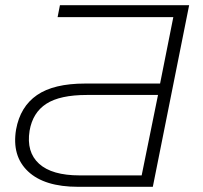

<svg xmlns="http://www.w3.org/2000/svg" viewBox="-20 -720 783 740"><path d="M281 0Q151 0 88 -59.5Q25 -119 42 -221Q58 -309 122.5 -353.5Q187 -398 308 -398H597L648 -654H202L211 -700H709L569 0ZM287 -44H526L589 -354H315Q211 -354 158.5 -320Q106 -286 94 -216Q81 -134 130.5 -89Q180 -44 287 -44Z"/></svg>

Font: Montserrat Light
Style: Italic
Weight: 300
Italic angle: -11.3°
Designer: Julieta Ulanovsky
Foundry: Julieta Ulanovsky
Version: Version 9.000; ttfautohint (v1.8.4.7-5d5b)